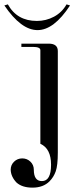

<svg xmlns="http://www.w3.org/2000/svg" viewBox="-21 -860 341 880"><path d="M-1 -835 15 -840Q57 -764 148 -764Q190 -764 226.5 -783.5Q263 -803 284 -840L300 -835Q226 -722 151 -722Q76 -722 -1 -835ZM202 -660Q244 -660 244 -626V-161Q244 -102 234.5 -75Q225 -48 206 -29Q177 0 128 0Q81 0 55 -23Q29 -50 28 -82Q28 -104 43.5 -119Q59 -134 81 -134Q103 -134 118.5 -119Q134 -104 134 -82Q134 -30 171 -30Q213 -30 213 -105Q213 -179 164 -201V-630Q164 -645 130 -645H77V-660Z"/></svg>

Font: kawoszeh
Style: Medium
Weight: 500
Version: Version 000.030